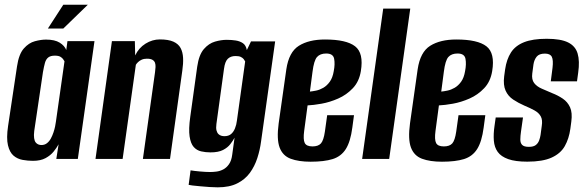

<svg xmlns="http://www.w3.org/2000/svg" viewBox="-20 -668 2457 807"><path d="M118.5 8Q97.2 8 75.4 4.1Q53.6 0.3 37.1 -13.6Q20.6 -27.5 13.5 -57.2Q6.3 -86.8 14 -138.7L51.5 -388.8Q59.1 -440.3 80 -464.1Q100.9 -487.9 126.6 -494.7Q152.3 -501.6 173.5 -501.6Q210.3 -501.6 230.9 -488.7Q251.5 -475.8 258.5 -457.7L263.5 -495H377.1L307.1 0H216.7L226.3 -61.6Q218.3 -46.8 205.3 -30.8Q192.4 -14.8 171.5 -3.4Q150.6 8 118.5 8ZM154 -58.4Q167.4 -58.4 177.1 -65.9Q186.8 -73.4 193.5 -85.4Q200.1 -97.5 204.6 -111Q209.2 -124.6 211.6 -136.5Q214 -148.5 215 -156.5L251.1 -410.4Q249.1 -413.3 245.5 -418.9Q242 -424.5 234 -429.3Q226.1 -434.1 210.6 -434.1Q192.5 -434.1 182.9 -426.6Q173.3 -419.1 169 -404Q164.8 -388.9 160.5 -364.7L123.9 -117.6Q121.6 -99.3 123.4 -87.5Q125.1 -75.6 129.9 -69.5Q134.7 -63.4 141.1 -60.9Q147.4 -58.4 154 -58.4ZM181.3 -548.1 246 -648H349L246.1 -548.1Z M381.4 0 450.4 -495H546.8L548.2 -435.1Q563.2 -466.7 591.6 -484.5Q620.1 -502.3 651.8 -502.3Q687.6 -502.3 708.8 -492.9Q729.9 -483.4 739.1 -466.1Q748.3 -448.8 749.5 -424.8Q750.7 -400.8 746.3 -371.3L694.6 0H580.6L631.6 -364.4Q633.3 -375.8 633.7 -386.1Q634.2 -396.3 631.5 -404.1Q628.7 -411.9 620.7 -416.6Q612.8 -421.3 597.3 -421.3Q584.8 -421.3 575.4 -417Q566 -412.7 560.2 -406.9Q554.3 -401.2 551 -395.7L495.4 0Z M895 119.4Q880.6 119.4 860.9 118.1Q841.2 116.7 822.2 115Q803.2 113.4 789.5 111.7Q775.9 110 772.9 109L781 48Q794.8 50.4 820.1 52.7Q845.4 55 863.4 55Q875.4 55 889.7 53.2Q904.1 51.4 918 44.3Q931.8 37.2 942.3 22.4Q952.9 7.6 956.1 -18.2L965.8 -89Q959.2 -76.6 948 -62.1Q936.8 -47.6 917.4 -37.6Q897.9 -27.5 864.4 -27.5Q844.3 -27.5 825.7 -31.7Q807 -35.9 794.2 -50.2Q781.5 -64.4 776.9 -94.5Q772.3 -124.7 779.7 -177.2L808.9 -387.8Q816.2 -438.1 837 -461.9Q857.7 -485.7 883.9 -493.2Q910 -500.6 932.5 -500.6Q953.5 -500.6 971 -497.8Q988.6 -495 1001.2 -486.3Q1013.8 -477.5 1017.5 -457.5L1035 -494H1136.5L1077.3 -73.5Q1072.7 -38 1061.6 -3.7Q1050.5 30.7 1030.3 58.5Q1010 86.3 977.1 102.8Q944.3 119.4 895 119.4ZM923 -95.6Q940.4 -95.6 950.9 -104.3Q961.4 -113 967.6 -128.3Q973.8 -143.5 975.8 -161.2L1010.5 -409.8Q1008.1 -414.6 1004.1 -419.7Q1000 -424.8 992.2 -428.7Q984.5 -432.5 970 -432.5Q949.6 -432.5 937.5 -420.9Q925.5 -409.3 921.5 -378.6L889.6 -147Q887.3 -130 890 -119.7Q892.8 -109.4 898.3 -104.3Q903.7 -99.2 910.4 -97.4Q917 -95.6 923 -95.6Z M1285.7 11.7Q1235.2 11.7 1201.7 -0.8Q1168.2 -13.3 1155.2 -48.1Q1142.3 -83 1151.3 -149.6L1183.5 -376.8Q1194.2 -449.2 1236.2 -475.6Q1278.2 -502 1346 -502Q1435.7 -502 1472.5 -473.4Q1509.3 -444.8 1496.7 -369Q1489.5 -325 1463 -297.2Q1436.6 -269.3 1401.4 -253.8Q1366.1 -238.3 1331.3 -232.1Q1296.5 -226 1272.8 -225L1258.5 -118Q1253.6 -81.5 1260.9 -67Q1268.2 -52.6 1293.5 -52.6Q1317.7 -52.6 1329 -65.3Q1340.2 -78.1 1345.5 -114.5L1355.2 -183.9H1467.9L1460.9 -131.9Q1453.2 -72.7 1433.6 -41.7Q1414 -10.6 1378.3 0.6Q1342.6 11.7 1285.7 11.7ZM1282.6 -283.1Q1293.6 -284.1 1308.7 -287.2Q1323.8 -290.3 1338.9 -299Q1354 -307.7 1366.1 -324.4Q1378.2 -341.1 1382.8 -369Q1388.6 -398.4 1384.5 -420.7Q1380.4 -443.1 1351.1 -443.1Q1325.5 -443.1 1312.4 -428.3Q1299.4 -413.5 1293.5 -366Z M1502.1 0 1590.7 -631.9H1704.4L1615.8 0Z M1837.7 11.7Q1787.2 11.7 1753.7 -0.8Q1720.2 -13.3 1707.2 -48.1Q1694.3 -83 1703.3 -149.6L1735.5 -376.8Q1746.2 -449.2 1788.2 -475.6Q1830.2 -502 1898 -502Q1987.7 -502 2024.5 -473.4Q2061.3 -444.8 2048.7 -369Q2041.5 -325 2015 -297.2Q1988.6 -269.3 1953.4 -253.8Q1918.1 -238.3 1883.3 -232.1Q1848.5 -226 1824.8 -225L1810.5 -118Q1805.6 -81.5 1812.9 -67Q1820.2 -52.6 1845.5 -52.6Q1869.7 -52.6 1881 -65.3Q1892.2 -78.1 1897.5 -114.5L1907.2 -183.9H2019.9L2012.9 -131.9Q2005.2 -72.7 1985.6 -41.7Q1966 -10.6 1930.3 0.6Q1894.6 11.7 1837.7 11.7ZM1834.6 -283.1Q1845.6 -284.1 1860.7 -287.2Q1875.8 -290.3 1890.9 -299Q1906 -307.7 1918.1 -324.4Q1930.2 -341.1 1934.8 -369Q1940.6 -398.4 1936.5 -420.7Q1932.4 -443.1 1903.1 -443.1Q1877.5 -443.1 1864.4 -428.3Q1851.4 -413.5 1845.5 -366Z M2196.3 11.5Q2146.2 11.5 2116.2 0.8Q2086.2 -9.8 2072.1 -29.3Q2058 -48.8 2055.7 -76.7Q2053.5 -104.7 2058.5 -138.6L2063.5 -174.2H2178.2L2169.8 -115Q2167.1 -96.6 2167 -81.9Q2166.8 -67.1 2174.6 -59Q2182.4 -50.8 2203 -50.8Q2222.1 -50.8 2231.9 -58.3Q2241.6 -65.8 2246 -77.7Q2250.4 -89.6 2252 -100.7L2257.1 -138.8Q2261.1 -163.8 2253 -178.7Q2245 -193.5 2227.5 -203.4Q2210 -213.3 2183.8 -224.2Q2158.7 -235.1 2137.1 -249.4Q2115.5 -263.7 2105 -287.2Q2094.5 -310.7 2099.1 -347.4L2103.1 -376.4Q2109.2 -418.6 2127.6 -447.3Q2146 -475.9 2182.5 -490.5Q2219 -505 2277.8 -505Q2336.9 -505 2367.7 -489.7Q2398.5 -474.5 2407.8 -443.1Q2417.2 -411.6 2410.2 -362.5L2405.2 -326.1H2295L2302.3 -382.7Q2306.2 -415.8 2299.3 -429.2Q2292.5 -442.7 2270.3 -442.7Q2246 -442.7 2235.6 -429.7Q2225.2 -416.6 2222.3 -397.6L2217.2 -359.2Q2213.9 -333.7 2225.1 -319Q2236.4 -304.3 2257 -295.4Q2277.6 -286.5 2300.4 -276.7Q2325.3 -267.1 2345.4 -253.4Q2365.6 -239.8 2376 -217.1Q2386.3 -194.5 2381.3 -157L2377.3 -127Q2371.5 -85 2353.9 -53.9Q2336.3 -22.8 2298.7 -5.7Q2261.2 11.5 2196.3 11.5Z"/></svg>

Font: Alumni Sans Thin
Style: Italic
Weight: 100
Italic angle: -8°
Designer: Robert E. Leuschke
Foundry: Robert E. Leuschke
Version: Version 1.016